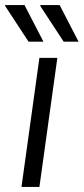

<svg xmlns="http://www.w3.org/2000/svg" viewBox="-34 -740 331 760"><path d="M193 -511 122 0H51L122 -511ZM138 -575H79L-14 -717L-13 -720H63ZM277 -575H218L125 -717L126 -720H202Z"/></svg>

Font: Chivo Light Italic
Style: Regular
Weight: 300
Italic angle: -8.05°
Designer: Hector Gatti
Foundry: Omnibus-Type
Version: Version 1.007